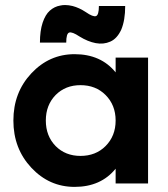

<svg xmlns="http://www.w3.org/2000/svg" viewBox="-20 -729 666 763"><path d="M295.9 -584Q266.6 -603.5 254.9 -599.6Q243.2 -595.7 243.2 -559.6Q208 -559.6 138.7 -559.6Q138.7 -606.4 149.4 -638.7Q160.2 -670.9 177.7 -686.5Q196.3 -703.1 219.7 -707Q228.5 -709 238.3 -709Q252.9 -709 268.6 -705.1Q294.9 -698.2 321.3 -680.7Q349.6 -661.1 361.3 -665Q373 -668.9 373 -705.1Q408.2 -705.1 477.5 -705.1Q477.5 -648.4 461.9 -611.3Q445.3 -575.2 418 -563.5Q391.6 -551.8 360.4 -557.6Q329.1 -563.5 295.9 -584ZM439.5 -500Q471.7 -500 568.4 -500Q568.4 -375 568.4 0Q536.1 0 439.5 0Q439.5 -14.6 439.5 -58.6Q380.9 13.7 276.4 13.7Q175.8 13.7 104.5 -62.5Q33.2 -138.7 33.2 -250Q33.2 -361.3 104.5 -437.5Q175.8 -513.7 276.4 -513.7Q380.9 -513.7 439.5 -441.4Q439.5 -460.9 439.5 -500ZM299.8 -109.4Q360.4 -109.4 399.4 -148.4Q439.5 -188.5 439.5 -250Q439.5 -311.5 399.4 -351.6Q360.4 -390.6 299.8 -390.6Q240.2 -390.6 201.2 -351.6Q162.1 -311.5 162.1 -250Q162.1 -188.5 201.2 -148.4Q240.2 -109.4 299.8 -109.4Z"/></svg>

Font: LeFont
Style: Regular
Weight: 700
Designer: Leryon MEDIA
Version: Version 1.0